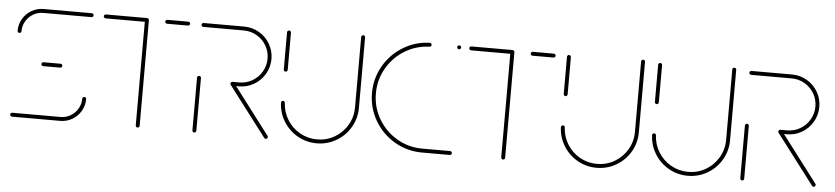

<svg xmlns="http://www.w3.org/2000/svg" viewBox="-37 -716 3934 905"><g transform="rotate(5 1929.5 -263.5)"><path d="M367 -122.2Q371.1 -122.2 373.7 -119.6Q376.3 -117 376.3 -113Q376.3 -82.2 361.1 -56.3Q345.9 -30.4 320 -15.2Q294.1 0 263.3 0H35.2Q31.5 0 28.7 -2.8Q25.9 -5.6 25.9 -9.3Q25.9 -13.3 28.7 -15.9Q31.5 -18.5 35.2 -18.5H263.3Q288.9 -18.5 310.6 -31.3Q332.2 -44.1 345 -65.7Q357.8 -87.4 357.8 -113Q357.8 -117 360.6 -119.6Q363.3 -122.2 367 -122.2ZM250.7 -259.3Q250.7 -255.6 248.1 -252.8Q245.6 -250 241.5 -250H161.1Q157.4 -250 154.6 -252.8Q151.9 -255.6 151.9 -259.3Q151.9 -263.3 154.6 -265.9Q157.4 -268.5 161.1 -268.5H241.5Q245.6 -268.5 248.1 -265.9Q250.7 -263.3 250.7 -259.3ZM35.6 -396.3Q31.9 -396.3 29.1 -399.1Q26.3 -401.9 26.3 -405.6Q26.3 -436.3 41.5 -462.2Q56.7 -488.1 82.6 -503.3Q108.5 -518.5 139.3 -518.5H367.8Q371.5 -518.5 374.3 -515.7Q377 -513 377 -509.3Q377 -505.6 374.3 -502.8Q371.5 -500 367.8 -500H139.3Q113.7 -500 92 -487.2Q70.4 -474.4 57.6 -452.8Q44.8 -431.1 44.8 -405.6Q44.8 -401.9 42.2 -399.1Q39.6 -396.3 35.6 -396.3Z M638.5 -509.3V-9.6Q638.5 -5.9 635.9 -3.1Q633.3 -0.4 629.3 -0.4Q625.6 -0.4 622.8 -3.1Q620 -5.9 620 -9.6V-509.3ZM425.2 -509.3Q425.2 -513.3 428 -515.9Q430.7 -518.5 434.4 -518.5H629.3Q633 -518.5 635.7 -515.7Q638.5 -513 638.5 -509.3Q638.5 -505.6 635.7 -502.8Q633 -500 629.3 -500H434.4Q430.7 -500 428 -502.8Q425.2 -505.6 425.2 -509.3ZM715.9 -509.3Q715.9 -513.3 718.7 -515.9Q721.5 -518.5 725.2 -518.5H824.4Q828.1 -518.5 830.9 -515.7Q833.7 -513 833.7 -509.3Q833.7 -505.6 830.9 -502.8Q828.1 -500 824.4 -500H725.2Q721.5 -500 718.7 -502.8Q715.9 -505.6 715.9 -509.3Z M897.4 -0.4Q893.7 -0.4 890.9 -3.1Q888.1 -5.9 888.1 -9.6V-259.3Q888.1 -263.3 890.9 -265.9Q893.7 -268.5 897.4 -268.5Q901.5 -268.5 904.1 -265.9Q906.7 -263.3 906.7 -259.3V-9.6Q906.7 -5.9 904.1 -3.1Q901.5 -0.4 897.4 -0.4ZM1244.8 -9.3Q1244.8 -5.6 1242.2 -2.8Q1239.6 0 1235.6 0Q1231.1 0 1228.5 -3.7L1049.3 -239.3Q1047.4 -241.9 1047.4 -244.8Q1047.4 -248.9 1050.2 -251.5Q1053 -254.1 1056.7 -254.1Q1061.1 -254.1 1064.1 -250.4L1243 -14.8Q1244.8 -12.2 1244.8 -9.3ZM1047.4 -244.8Q1047.4 -248.9 1050.2 -251.5Q1053 -254.1 1056.7 -254.1H1088.5Q1121.9 -254.1 1150.2 -270.7Q1178.5 -287.4 1195 -315.7Q1211.5 -344.1 1211.5 -377.4Q1211.5 -410.7 1195 -438.9Q1178.5 -467 1150.2 -483.5Q1121.9 -500 1088.5 -500H896.7Q893 -500 890.2 -502.8Q887.4 -505.6 887.4 -509.3Q887.4 -513.3 890.2 -515.9Q893 -518.5 896.7 -518.5H1088.5Q1126.7 -518.5 1159.3 -499.6Q1191.9 -480.7 1210.9 -448.3Q1230 -415.9 1230 -377.4Q1230 -338.9 1210.9 -306.3Q1191.9 -273.7 1159.4 -254.6Q1127 -235.6 1088.5 -235.6H1056.7Q1053 -235.6 1050.2 -238.3Q1047.4 -241.1 1047.4 -244.8Z M1301.5 -323.7Q1297.8 -323.7 1295 -326.5Q1292.2 -329.3 1292.2 -333V-509.3Q1292.2 -513 1295 -515.7Q1297.8 -518.5 1301.5 -518.5Q1305.2 -518.5 1308 -515.7Q1310.7 -513 1310.7 -509.3V-333Q1310.7 -329.3 1308.1 -326.5Q1305.6 -323.7 1301.5 -323.7ZM1651.5 -526.7Q1655.6 -526.7 1658.1 -524.1Q1660.7 -521.5 1660.7 -517.4V-184.4Q1660.7 -134.1 1636.1 -91.9Q1611.5 -49.6 1569.1 -24.8Q1526.7 0 1476.7 0Q1427.8 0 1386.5 -23.3Q1345.2 -46.7 1320 -87Q1294.8 -127.4 1292.6 -175.6Q1292.2 -179.3 1295 -182.4Q1297.8 -185.6 1301.9 -185.6Q1305.6 -185.6 1308.1 -183Q1310.7 -180.4 1310.7 -176.7Q1313 -133.3 1335.6 -97Q1358.1 -60.7 1395.6 -39.6Q1433 -18.5 1476.7 -18.5Q1521.9 -18.5 1559.8 -40.7Q1597.8 -63 1620 -101.1Q1642.2 -139.3 1642.2 -184.4V-517.4Q1642.2 -521.5 1645 -524.1Q1647.8 -526.7 1651.5 -526.7Z M1715.9 -259.3Q1715.9 -328.1 1749.4 -386.9Q1783 -445.6 1840.6 -480.9Q1898.1 -516.3 1966.7 -518.5Q1970.4 -518.5 1973.3 -515.7Q1976.3 -513 1976.3 -509.3Q1976.3 -505.6 1973.7 -502.8Q1971.1 -500 1967 -500Q1903.3 -497.8 1850 -465Q1796.7 -432.2 1765.6 -377.8Q1734.4 -323.3 1734.4 -259.3Q1734.4 -193.7 1766.9 -138.5Q1799.3 -83.3 1854.4 -50.9Q1909.6 -18.5 1975.2 -18.5H2106.3Q2110.4 -18.5 2113 -15.9Q2115.6 -13.3 2115.6 -9.3Q2115.6 -5.6 2113 -2.8Q2110.4 0 2106.3 0H1975.2Q1904.8 0 1845.2 -34.8Q1785.6 -69.6 1750.7 -129.3Q1715.9 -188.9 1715.9 -259.3ZM2097.4 -509.3Q2097.4 -513.3 2100.2 -515.9Q2103 -518.5 2106.7 -518.5Q2110.7 -518.5 2113.3 -515.9Q2115.9 -513.3 2115.9 -509.3Q2115.9 -505.6 2113.3 -502.8Q2110.7 -500 2106.7 -500Q2103 -500 2100.2 -502.8Q2097.4 -505.6 2097.4 -509.3Z M2367.8 -509.3V-9.6Q2367.8 -5.9 2365.2 -3.1Q2362.6 -0.4 2358.5 -0.4Q2354.8 -0.4 2352 -3.1Q2349.3 -5.9 2349.3 -9.6V-509.3ZM2154.4 -509.3Q2154.4 -513.3 2157.2 -515.9Q2160 -518.5 2163.7 -518.5H2358.5Q2362.2 -518.5 2365 -515.7Q2367.8 -513 2367.8 -509.3Q2367.8 -505.6 2365 -502.8Q2362.2 -500 2358.5 -500H2163.7Q2160 -500 2157.2 -502.8Q2154.4 -505.6 2154.4 -509.3ZM2445.2 -509.3Q2445.2 -513.3 2448 -515.9Q2450.7 -518.5 2454.4 -518.5H2553.7Q2557.4 -518.5 2560.2 -515.7Q2563 -513 2563 -509.3Q2563 -505.6 2560.2 -502.8Q2557.4 -500 2553.7 -500H2454.4Q2450.7 -500 2448 -502.8Q2445.2 -505.6 2445.2 -509.3Z M2625.9 -323.7Q2622.2 -323.7 2619.4 -326.5Q2616.7 -329.3 2616.7 -333V-509.3Q2616.7 -513 2619.4 -515.7Q2622.2 -518.5 2625.9 -518.5Q2629.6 -518.5 2632.4 -515.7Q2635.2 -513 2635.2 -509.3V-333Q2635.2 -329.3 2632.6 -326.5Q2630 -323.7 2625.9 -323.7ZM2975.9 -526.7Q2980 -526.7 2982.6 -524.1Q2985.2 -521.5 2985.2 -517.4V-184.4Q2985.2 -134.1 2960.6 -91.9Q2935.9 -49.6 2893.5 -24.8Q2851.1 0 2801.1 0Q2752.2 0 2710.9 -23.3Q2669.6 -46.7 2644.4 -87Q2619.3 -127.4 2617 -175.6Q2616.7 -179.3 2619.4 -182.4Q2622.2 -185.6 2626.3 -185.6Q2630 -185.6 2632.6 -183Q2635.2 -180.4 2635.2 -176.7Q2637.4 -133.3 2660 -97Q2682.6 -60.7 2720 -39.6Q2757.4 -18.5 2801.1 -18.5Q2846.3 -18.5 2884.3 -40.7Q2922.2 -63 2944.4 -101.1Q2966.7 -139.3 2966.7 -184.4V-517.4Q2966.7 -521.5 2969.4 -524.1Q2972.2 -526.7 2975.9 -526.7Z M3057.4 -323.7Q3053.7 -323.7 3050.9 -326.5Q3048.1 -329.3 3048.1 -333V-509.3Q3048.1 -513 3050.9 -515.7Q3053.7 -518.5 3057.4 -518.5Q3061.1 -518.5 3063.9 -515.7Q3066.7 -513 3066.7 -509.3V-333Q3066.7 -329.3 3064.1 -326.5Q3061.5 -323.7 3057.4 -323.7ZM3407.4 -526.7Q3411.5 -526.7 3414.1 -524.1Q3416.7 -521.5 3416.7 -517.4V-184.4Q3416.7 -134.1 3392 -91.9Q3367.4 -49.6 3325 -24.8Q3282.6 0 3232.6 0Q3183.7 0 3142.4 -23.3Q3101.1 -46.7 3075.9 -87Q3050.7 -127.4 3048.5 -175.6Q3048.1 -179.3 3050.9 -182.4Q3053.7 -185.6 3057.8 -185.6Q3061.5 -185.6 3064.1 -183Q3066.7 -180.4 3066.7 -176.7Q3068.9 -133.3 3091.5 -97Q3114.1 -60.7 3151.5 -39.6Q3188.9 -18.5 3232.6 -18.5Q3277.8 -18.5 3315.7 -40.7Q3353.7 -63 3375.9 -101.1Q3398.1 -139.3 3398.1 -184.4V-517.4Q3398.1 -521.5 3400.9 -524.1Q3403.7 -526.7 3407.4 -526.7Z M3489.6 -0.4Q3485.9 -0.4 3483.1 -3.1Q3480.4 -5.9 3480.4 -9.6V-259.3Q3480.4 -263.3 3483.1 -265.9Q3485.9 -268.5 3489.6 -268.5Q3493.7 -268.5 3496.3 -265.9Q3498.9 -263.3 3498.9 -259.3V-9.6Q3498.9 -5.9 3496.3 -3.1Q3493.7 -0.4 3489.6 -0.4ZM3837 -9.3Q3837 -5.6 3834.4 -2.8Q3831.9 0 3827.8 0Q3823.3 0 3820.7 -3.7L3641.5 -239.3Q3639.6 -241.9 3639.6 -244.8Q3639.6 -248.9 3642.4 -251.5Q3645.2 -254.1 3648.9 -254.1Q3653.3 -254.1 3656.3 -250.4L3835.2 -14.8Q3837 -12.2 3837 -9.3ZM3639.6 -244.8Q3639.6 -248.9 3642.4 -251.5Q3645.2 -254.1 3648.9 -254.1H3680.7Q3714.1 -254.1 3742.4 -270.7Q3770.7 -287.4 3787.2 -315.7Q3803.7 -344.1 3803.7 -377.4Q3803.7 -410.7 3787.2 -438.9Q3770.7 -467 3742.4 -483.5Q3714.1 -500 3680.7 -500H3488.9Q3485.2 -500 3482.4 -502.8Q3479.6 -505.6 3479.6 -509.3Q3479.6 -513.3 3482.4 -515.9Q3485.2 -518.5 3488.9 -518.5H3680.7Q3718.9 -518.5 3751.5 -499.6Q3784.1 -480.7 3803.1 -448.3Q3822.2 -415.9 3822.2 -377.4Q3822.2 -338.9 3803.1 -306.3Q3784.1 -273.7 3751.7 -254.6Q3719.3 -235.6 3680.7 -235.6H3648.9Q3645.2 -235.6 3642.4 -238.3Q3639.6 -241.1 3639.6 -244.8Z"/></g></svg>

Font: 26F Galaxy Hebrew Hairline
Style: Regular
Weight: 50
Designer: C₂₉H₂₅N₃O₅
Version: Version 1.000